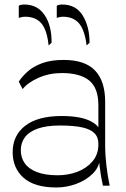

<svg xmlns="http://www.w3.org/2000/svg" viewBox="-20 -821 559 849"><path d="M435 0Q426 -40 420.5 -85Q415 -130 415 -162V-356Q415 -432 374.5 -465Q334 -498 253 -498Q198 -498 150.5 -477Q103 -456 80 -427L63 -460Q78 -483 102.5 -505Q127 -527 166 -541.5Q205 -556 261 -556Q356 -556 400.5 -509Q445 -462 445 -371V-179Q445 -136 450.5 -89Q456 -42 465 0ZM230 8Q132 8 84 -35Q36 -78 36 -148Q36 -222 91.5 -265Q147 -308 253 -308Q335 -308 379 -286Q423 -264 425 -232L422 -126Q421 -84 391 -54Q361 -24 317.5 -8Q274 8 230 8ZM235 -46Q282 -46 322.5 -61.5Q363 -77 389 -107.5Q415 -138 415 -182Q416 -212 399 -230.5Q382 -249 344.5 -257.5Q307 -266 245 -266Q186 -266 147.5 -252.5Q109 -239 90.5 -214.5Q72 -190 72 -156Q72 -124 89.5 -99Q107 -74 143.5 -60Q180 -46 235 -46ZM363 -620Q355 -687 330 -717Q305 -747 258 -747Q251 -747 244 -745.5Q237 -744 231 -742V-796Q241 -801 255 -801Q316 -801 346 -752Q376 -703 376 -632ZM195 -620Q188 -688 163 -717.5Q138 -747 91 -747Q84 -747 76.5 -745.5Q69 -744 63 -742V-796Q72 -801 88 -801Q146 -801 177.5 -754Q209 -707 208 -632Z"/></svg>

Font: Savate ExtraLight
Style: Regular
Weight: 200
Designer: Max Esnée
Foundry: Plomb Type
Version: Version 2.000